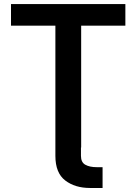

<svg xmlns="http://www.w3.org/2000/svg" viewBox="-20 -727 672 946"><path d="M457 96.7H485.4V199.2H423.8Q349.6 199.2 301.3 162.1Q252.9 125 252.9 41V-600.6H34.2V-707H597.7V-600.6H379.9V0H378.9V41Q378.9 72.8 400.4 84.7Q421.9 96.7 457 96.7Z"/></svg>

Font: Pretendard Std SemiBold
Style: Regular
Weight: 600
Designer: Base glyphs from Inter by Rasmus Andersson; Hangeul glyphs from Noto Sans CJK(Source Han Sans) by Jang Soo-young and Kan
Foundry: Kil Hyung-jin
Version: Version 1.309